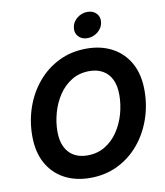

<svg xmlns="http://www.w3.org/2000/svg" viewBox="-101 -1030 964 1122"><g transform="rotate(-10 381.5 -469.0)"><path d="M343.8 10.3Q256.8 10.3 190.9 -25.1Q125 -60.5 88.1 -127.4Q51.3 -194.3 51.3 -288.6Q51.3 -377.4 79.3 -458.3Q107.4 -539.1 160.2 -602.1Q212.9 -665 286.9 -701.4Q360.8 -737.8 451.7 -737.8Q538.6 -737.8 604.2 -702.4Q669.9 -667 706.8 -600.3Q743.7 -533.7 743.7 -439Q743.7 -349.6 715.3 -268.8Q687 -188 634.3 -125Q581.5 -62 507.8 -25.9Q434.1 10.3 343.8 10.3ZM349.6 -122.1Q409.7 -122.1 455.3 -149.9Q501 -177.7 532 -224.1Q563 -270.5 578.6 -326.4Q594.2 -382.3 594.2 -438.5Q594.2 -493.2 576.2 -530.3Q558.1 -567.4 524.7 -586.4Q491.2 -605.5 445.3 -605.5Q385.7 -605.5 340.1 -577.6Q294.4 -549.8 263.4 -503.4Q232.4 -457 216.6 -401.1Q200.7 -345.2 200.7 -289.1Q200.7 -234.9 219 -197.5Q237.3 -160.2 270.8 -141.1Q304.2 -122.1 349.6 -122.1ZM468.8 -796.9Q435.1 -796.9 415.3 -818.8Q395.5 -840.8 400.9 -872.6Q405.8 -904.8 433.1 -926.5Q460.4 -948.2 494.1 -948.2Q528.3 -948.2 548.1 -926.3Q567.9 -904.3 562.5 -872.6Q557.6 -840.8 530.3 -818.8Q502.9 -796.9 468.8 -796.9Z"/></g></svg>

Font: Inter 20pt
Style: Bold Italic
Weight: 700
Italic angle: -9.3988°
Version: Version 4.001;git-66647c0bb